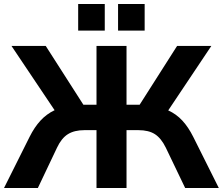

<svg xmlns="http://www.w3.org/2000/svg" viewBox="-20 -933 1106 953"><path d="M0 0 127 -254Q151 -302 181 -334.5Q211 -367 251 -386L37 -705H207L394 -413H459V-705H608V-413H673L859 -705H1029L815 -385Q855 -367 885 -334.5Q915 -302 939 -254L1066 0H899L803 -200Q780 -247 749 -267Q718 -287 667 -287H608V0H459V-287H399Q349 -287 317 -267Q285 -247 263 -200L168 0ZM566 -781V-913H698V-781ZM368 -781V-913H500V-781Z"/></svg>

Font: Mulish ExtraBold
Style: Regular
Weight: 800
Designer: Vernon Adams
Foundry: Vernon Adams
Version: Version 3.603; ttfautohint (v1.8.3)